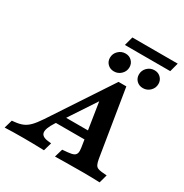

<svg xmlns="http://www.w3.org/2000/svg" viewBox="-260 -988 1088 1136"><g transform="rotate(30 284.0 -420.0)"><path d="M193.8 -58.9 214.8 -56.5 198.7 0Q122.9 -2.4 55.9 -2.4Q-13.4 -2.4 -69.9 0L-53.7 -56.5L-37.6 -58.1Q-3.7 -61.3 18.8 -71Q41.4 -80.6 61.6 -101.2Q81.8 -121.8 107.6 -160.5L378.5 -571H431.8L505.5 -117.1Q509.6 -94.7 515.1 -83.2Q520.6 -71.6 530.5 -66.6Q540.4 -61.6 558.9 -59.6L594.3 -56.5L578.6 0Q523.8 -2.4 466 -2.4H463.5H459.5Q387 -2.4 348 -1.6Q310.8 -1.2 273.7 -0.4L290.2 -56.8L326.7 -60.1Q352.7 -62.5 365.5 -68.5Q378.3 -74.5 382.2 -87.8Q386.1 -101.1 382 -125.8L332.7 -441.4L387.4 -491.1L174.5 -168.5Q140.6 -116.1 145.1 -89.9Q149.5 -63.7 193.8 -58.9ZM193.5 -231.9H413.9L423.8 -175.4H159ZM262.9 -669.7Q262.9 -697.8 283.1 -717.5Q303.2 -737.3 331.7 -737.3Q357.5 -737.3 374.5 -720.2Q391.6 -703.2 391.6 -678Q391.6 -650.2 371.4 -630.5Q351.3 -610.8 323.2 -610.8Q297.1 -610.8 280 -627.6Q262.9 -644.4 262.9 -669.7ZM460.8 -669.7Q460.8 -697.8 480.9 -717.5Q501 -737.3 529.5 -737.3Q555.3 -737.3 572.3 -720.2Q589.4 -703.2 589.4 -678Q589.4 -650.2 569.3 -630.5Q549.1 -610.8 521 -610.8Q494.9 -610.8 477.8 -627.6Q460.8 -644.4 460.8 -669.7ZM318 -839.5H627.8L611.7 -779H301.8Z"/></g></svg>

Font: Playfair Micro SmCond SmLight
Style: Italic
Weight: 360
Width: 4
Italic angle: -15.6°
Designer: Claus Eggers Sørensen
Foundry: Claus Eggers Sørensen
Version: Version 2.203;Glyphs 3.3 (3326)